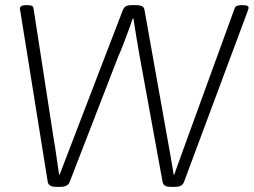

<svg xmlns="http://www.w3.org/2000/svg" viewBox="-20 -722 983 744"><path d="M197 2Q183 2 175 -2.5Q167 -7 165 -17L59 -677Q58 -681 57.5 -685Q57 -689 57 -690Q58 -696 63.5 -699Q69 -702 79 -702H88Q97 -702 103 -699.5Q109 -697 110 -689L189 -178Q193 -157 196 -134.5Q199 -112 202.5 -90Q206 -68 209 -45H211Q224 -78 236.5 -111.5Q249 -145 262 -178L456 -683Q460 -693 467.5 -697.5Q475 -702 491 -702H508Q523 -702 531 -697.5Q539 -693 540 -683L630 -178Q634 -156 638 -134Q642 -112 645.5 -90Q649 -68 653 -45H655Q667 -78 679 -111.5Q691 -145 703 -178L889 -689Q891 -696 898 -699Q905 -702 915 -702H923Q934 -702 939 -699Q944 -696 943 -690Q943 -689 941.5 -684.5Q940 -680 939 -677L693 -17Q689 -7 681 -2.5Q673 2 659 2H641Q627 2 619.5 -2.5Q612 -7 610 -17L521 -505Q515 -538 509 -575Q503 -612 497 -650H494Q486 -625 476.5 -600Q467 -575 458 -551Q449 -527 439 -505L250 -17Q248 -11 243 -6.5Q238 -2 231 0Q224 2 214 2Z"/></svg>

Font: Asap ExtraLight
Style: Italic
Weight: 250
Italic angle: -6°
Version: Version 3.001